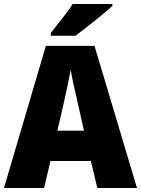

<svg xmlns="http://www.w3.org/2000/svg" viewBox="-20 -947 710 967"><path d="M546 -917V-927H346C318 -882 269 -824 236 -781V-767H360C413 -806 506 -880 546 -917ZM470 0H670L456 -716H211L0 0H202L234 -136H438ZM373 -422 403 -289H269L300 -423C311 -472 328 -550 336 -595C343 -550 363 -466 373 -422Z"/></svg>

Font: Noto Sans Sinhala SemiCondensed Black
Style: Regular
Weight: 900
Width: 4
Designer: Jelle Bosma - Monotype Design Team
Foundry: Monotype Imaging Inc.
Version: Version 2.006